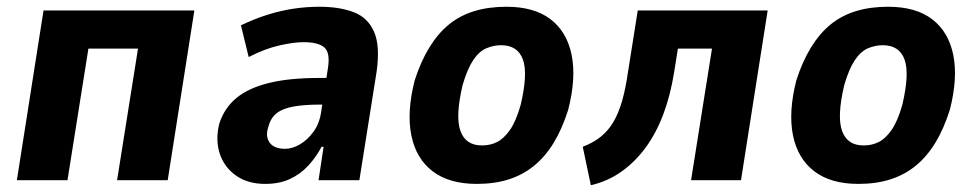

<svg xmlns="http://www.w3.org/2000/svg" viewBox="-20 -534 2890 569"><path d="M30 0 109 -503H556L477 0H327L389 -390H242L180 0Z M766 11Q714 11 679 -14Q644 -39 631 -79.5Q618 -120 630 -168Q645 -214 680.5 -243.5Q716 -273 776.5 -288Q837 -303 926 -303H969L958 -224H928Q883 -224 851 -218.5Q819 -213 800.5 -199Q782 -185 775 -157Q766 -130 779 -111.5Q792 -93 825 -93Q846 -93 868.5 -106Q891 -119 909 -143.5Q927 -168 932 -204L952 -333Q959 -378 941 -393.5Q923 -409 880 -409Q851 -409 808.5 -399.5Q766 -390 717 -365L694 -459Q736 -479 775 -491Q814 -503 851.5 -508.5Q889 -514 927 -514Q986 -514 1028 -498Q1070 -482 1088.5 -440Q1107 -398 1096 -321L1045 0H924L939 -99H933Q916 -67 892.5 -42Q869 -17 838 -3Q807 11 766 11Z M1393 11Q1311 11 1262 -26.5Q1213 -64 1199 -133Q1185 -202 1209 -296Q1227 -352 1252.5 -393.5Q1278 -435 1310.5 -461.5Q1343 -488 1385.5 -501Q1428 -514 1481 -514Q1563 -514 1611.5 -477Q1660 -440 1674 -371.5Q1688 -303 1664 -209Q1646 -152 1621 -111Q1596 -70 1563 -43Q1530 -16 1488 -2.5Q1446 11 1393 11ZM1408 -103Q1433 -103 1453 -113Q1473 -123 1491 -148.5Q1509 -174 1523 -223Q1545 -316 1529.5 -358Q1514 -400 1465 -400Q1443 -400 1421.5 -391Q1400 -382 1382.5 -356Q1365 -330 1351 -282Q1329 -189 1344.5 -146Q1360 -103 1408 -103Z M1731 15 1707 -99Q1738 -111 1760 -128.5Q1782 -146 1797.5 -172Q1813 -198 1823.5 -234.5Q1834 -271 1841 -320L1870 -503H2255L2176 0H2028L2090 -390H1989L1978 -321Q1967 -252 1946 -196Q1925 -140 1894 -97.5Q1863 -55 1822.5 -26Q1782 3 1731 15Z M2524 11Q2442 11 2393 -26.5Q2344 -64 2330 -133Q2316 -202 2340 -296Q2358 -352 2383.5 -393.5Q2409 -435 2441.5 -461.5Q2474 -488 2516.5 -501Q2559 -514 2612 -514Q2694 -514 2742.5 -477Q2791 -440 2805 -371.5Q2819 -303 2795 -209Q2777 -152 2752 -111Q2727 -70 2694 -43Q2661 -16 2619 -2.5Q2577 11 2524 11ZM2539 -103Q2564 -103 2584 -113Q2604 -123 2622 -148.5Q2640 -174 2654 -223Q2676 -316 2660.5 -358Q2645 -400 2596 -400Q2574 -400 2552.5 -391Q2531 -382 2513.5 -356Q2496 -330 2482 -282Q2460 -189 2475.5 -146Q2491 -103 2539 -103Z"/></svg>

Font: Nunito Sans 7pt Condensed ExtraBold
Style: Italic
Weight: 800
Width: 3
Italic angle: -9°
Designer: Vernon Adams
Foundry: Vernon Adams
Version: Version 3.101;gftools[0.9.27]